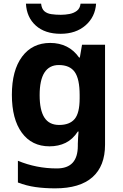

<svg xmlns="http://www.w3.org/2000/svg" viewBox="-20 -791 673 1051"><path d="M255 -556Q305 -556 345 -536Q385 -516 413 -476H417L429 -546H555V1Q555 118 486 179Q417 240 282 240Q224 240 174.5 233Q125 226 78 208V89Q179 131 291 131Q349 131 377.5 100Q406 69 406 7V-4Q406 -21 407.5 -39Q409 -57 410 -71H406Q378 -28 339 -9Q300 10 251 10Q154 10 99.5 -64.5Q45 -139 45 -272Q45 -406 101 -481Q157 -556 255 -556ZM302 -435Q250 -435 223.5 -394Q197 -353 197 -270Q197 -188 223 -147.5Q249 -107 304 -107Q361 -107 388.5 -139.5Q416 -172 416 -253V-271Q416 -359 389 -397Q362 -435 302 -435ZM506 -771Q501 -698 448 -652Q395 -606 312 -606Q226 -606 176 -651Q126 -696 122 -771H205Q208 -743 222.5 -730Q237 -717 261 -713.5Q285 -710 313 -710Q337 -710 360.5 -714.5Q384 -719 401 -732Q418 -745 421 -771Z"/></svg>

Font: Noto Sans NKo Unjoined
Style: Bold
Weight: 700
Designer: Monotype Design Team
Foundry: Monotype Imaging Inc.
Version: Version 2.004